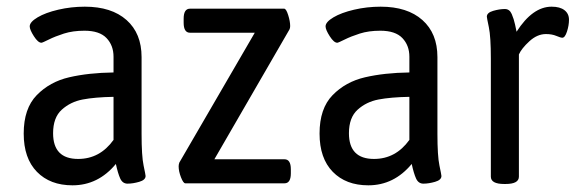

<svg xmlns="http://www.w3.org/2000/svg" viewBox="-20 -549 1744 575"><path d="M51 -149Q51 -224 90 -264Q129 -304 187 -317.5Q245 -331 320 -332V-379Q320 -413 299 -435Q278 -457 233 -457Q198 -457 171.5 -448.5Q145 -440 126 -430.5Q107 -421 104 -421Q94 -421 81.5 -440.5Q69 -460 69 -470Q69 -483 92.5 -497Q116 -511 154.5 -520Q193 -529 234 -529Q314 -529 359 -489Q404 -449 404 -378V-148Q404 -82 410 -53.5Q416 -25 416 -22Q416 -10 397 -4.5Q378 1 362 1Q347 1 340 -14.5Q333 -30 327 -58Q274 6 197 6Q130 6 90.5 -34.5Q51 -75 51 -149ZM320 -130V-259Q264 -258 227.5 -251Q191 -244 165 -220.5Q139 -197 139 -150Q139 -73 214 -73Q279 -73 320 -130Z M515 -51Q515 -56 517 -62L743 -451H549Q530 -451 530 -481V-493Q530 -523 549 -523H831Q837 -523 843 -504Q849 -485 849 -471Q849 -465 847 -461L622 -72H832Q851 -72 851 -42V-30Q851 0 832 0H535Q529 0 522 -18Q515 -36 515 -51Z M937 -149Q937 -224 976 -264Q1015 -304 1073 -317.5Q1131 -331 1206 -332V-379Q1206 -413 1185 -435Q1164 -457 1119 -457Q1084 -457 1057.5 -448.5Q1031 -440 1012 -430.5Q993 -421 990 -421Q980 -421 967.5 -440.5Q955 -460 955 -470Q955 -483 978.5 -497Q1002 -511 1040.5 -520Q1079 -529 1120 -529Q1200 -529 1245 -489Q1290 -449 1290 -378V-148Q1290 -82 1296 -53.5Q1302 -25 1302 -22Q1302 -10 1283 -4.5Q1264 1 1248 1Q1233 1 1226 -14.5Q1219 -30 1213 -58Q1160 6 1083 6Q1016 6 976.5 -34.5Q937 -75 937 -149ZM1206 -130V-259Q1150 -258 1113.5 -251Q1077 -244 1051 -220.5Q1025 -197 1025 -150Q1025 -73 1100 -73Q1165 -73 1206 -130Z M1450 -20V-373Q1450 -439 1444 -467.5Q1438 -496 1438 -499Q1438 -511 1457 -516.5Q1476 -522 1492 -522Q1506 -522 1512.5 -507Q1519 -492 1522.5 -475.5Q1526 -459 1527 -454Q1575 -529 1632 -529Q1657 -529 1670.5 -518.5Q1684 -508 1684 -490Q1684 -473 1678 -454.5Q1672 -436 1664 -436Q1659 -436 1646 -441.5Q1633 -447 1615 -447Q1589 -447 1565.5 -425.5Q1542 -404 1534 -386V-20Q1534 2 1494 2H1490Q1450 2 1450 -20Z"/></svg>

Font: Asap Condensed
Style: Regular
Weight: 400
Designer: Pablo Cosgaya
Foundry: Omnibus-Type
Version: Version 1.010; ttfautohint (v1.8)